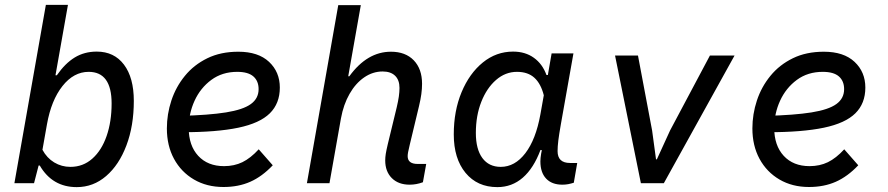

<svg xmlns="http://www.w3.org/2000/svg" viewBox="-20 -751 3640 787"><path d="M294.5 16Q194.5 16 143 -72.5H121L145 -98.5L119.5 0H39L168 -731H258.5L204.5 -426L174 -442.5H213Q247 -491.5 286.5 -515.5Q326 -539.5 376.5 -539.5Q448 -539.5 488.2 -486Q528.5 -432.5 528.5 -337.5Q528.5 -235 498.2 -155Q468 -75 415.2 -29.5Q362.5 16 294.5 16ZM268.5 -67Q320.5 -67 358.5 -100.8Q396.5 -134.5 417 -193.5Q437.5 -252.5 437.5 -327Q437.5 -456.5 343.5 -456.5Q282 -456.5 236 -398.2Q190 -340 172.5 -241.5L154 -137Q172 -103.5 202.2 -85.2Q232.5 -67 268.5 -67Z M896 15.5Q827.5 15.5 775 -15.2Q722.5 -46 693.2 -100Q664 -154 664 -224.5Q664 -283 682.5 -339Q701 -395 738 -440.2Q775 -485.5 829.8 -512.2Q884.5 -539 957 -539Q1038.5 -539 1082.8 -497.5Q1127 -456 1127 -392Q1127 -327 1086 -286.5Q1045 -246 956.8 -227.5Q868.5 -209 726.5 -209L720 -276Q836 -279 906.2 -290.2Q976.5 -301.5 1008.2 -324.5Q1040 -347.5 1040 -385.5Q1040 -419 1018.5 -437.8Q997 -456.5 952.5 -456.5Q891 -456.5 846.2 -423.5Q801.5 -390.5 777.5 -338Q753.5 -285.5 753.5 -226.5Q753.5 -154.5 792.5 -112.2Q831.5 -70 898.5 -70Q940 -70 973.5 -86.2Q1007 -102.5 1040.5 -139L1098 -73.5Q1054.5 -27.5 1006 -6Q957.5 15.5 896 15.5Z M1659 6Q1613 6 1586 -21Q1559 -48 1559 -93.5Q1559 -106 1561.2 -120.2Q1563.5 -134.5 1569.5 -160L1606 -310.5Q1612 -336 1614.8 -355.2Q1617.5 -374.5 1617.5 -390.5Q1617.5 -423 1599.5 -440.5Q1581.5 -458 1548.5 -458Q1508 -458 1472.8 -433.8Q1437.5 -409.5 1412.8 -366.2Q1388 -323 1377.5 -265.5L1330.5 0H1238L1366.5 -730H1459L1403 -413.5L1375.5 -438.5H1412Q1485 -539 1582.5 -539Q1642 -539 1676 -503.8Q1710 -468.5 1710 -407.5Q1710 -387.5 1707 -365.2Q1704 -343 1697.5 -316L1659.5 -157.5Q1654.5 -137 1652.8 -127.5Q1651 -118 1651 -111Q1651 -79 1692 -79H1727L1713.5 -4Q1700 1 1686.5 3.5Q1673 6 1659 6Z M2018.5 16Q1936.5 16 1888.2 -42.5Q1840 -101 1840 -200Q1840 -296.5 1872 -373.2Q1904 -450 1959 -494.8Q2014 -539.5 2083 -539.5Q2133 -539.5 2168.2 -514.2Q2203.5 -489 2220 -443.5H2258.5L2219.5 -408L2241 -532H2330.5L2279 -242Q2271.5 -199.5 2268.5 -174.8Q2265.5 -150 2265.5 -131.5Q2265.5 -83 2316.5 -83H2346L2332 -2Q2321 1.5 2309.5 3.8Q2298 6 2285 6Q2242 6 2218.5 -19Q2195 -44 2195 -89.5Q2195 -102.5 2198.2 -121.5Q2201.5 -140.5 2208 -170.5L2233 -129.5L2195.5 -136.5Q2167.5 -61.5 2123 -22.8Q2078.5 16 2018.5 16ZM2032.5 -67Q2090.5 -67 2133.5 -123.2Q2176.5 -179.5 2195 -282L2209 -360.5Q2197 -408 2170.5 -432.2Q2144 -456.5 2099 -456.5Q2051.5 -456.5 2013.2 -423.2Q1975 -390 1952.8 -333.5Q1930.5 -277 1930.5 -206Q1930.5 -139.5 1957.2 -103.2Q1984 -67 2032.5 -67Z M2607 0 2501 -523.5H2595L2653 -216L2669 -98H2672.5L2726.5 -216L2890 -523.5H2991L2701 0Z M3296 15.5Q3227.5 15.5 3175 -15.2Q3122.5 -46 3093.2 -100Q3064 -154 3064 -224.5Q3064 -283 3082.5 -339Q3101 -395 3138 -440.2Q3175 -485.5 3229.8 -512.2Q3284.5 -539 3357 -539Q3438.5 -539 3482.8 -497.5Q3527 -456 3527 -392Q3527 -327 3486 -286.5Q3445 -246 3356.8 -227.5Q3268.5 -209 3126.5 -209L3120 -276Q3236 -279 3306.2 -290.2Q3376.5 -301.5 3408.2 -324.5Q3440 -347.5 3440 -385.5Q3440 -419 3418.5 -437.8Q3397 -456.5 3352.5 -456.5Q3291 -456.5 3246.2 -423.5Q3201.5 -390.5 3177.5 -338Q3153.5 -285.5 3153.5 -226.5Q3153.5 -154.5 3192.5 -112.2Q3231.5 -70 3298.5 -70Q3340 -70 3373.5 -86.2Q3407 -102.5 3440.5 -139L3498 -73.5Q3454.5 -27.5 3406 -6Q3357.5 15.5 3296 15.5Z"/></svg>

Font: Google Sans Code
Style: Italic
Weight: 400
Italic angle: -10°
Monospace: yes
Designer: Google Sans Code Authors
Foundry: Google LLC
Version: Version 6.000